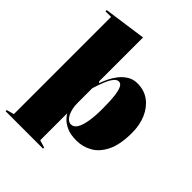

<svg xmlns="http://www.w3.org/2000/svg" viewBox="-261 -880 1215 1215"><g transform="rotate(45 346.5 -272.5)"><path d="M10 200V190L60 176V-694H10V-705L295 -745V-352L303 -344Q310 -365 323.5 -394Q337 -423 358 -450.5Q379 -478 408.5 -496.5Q438 -515 476 -515Q537 -515 581 -482.5Q625 -450 649 -394.5Q673 -339 673 -270Q673 -166 643 -103.5Q613 -41 564 -13Q515 15 458 15Q403 15 368.5 -1.5Q334 -18 317 -37.5Q300 -57 295 -65V175L345 190V200ZM361 -33Q387 -33 402.5 -60Q418 -87 425.5 -134Q433 -181 433 -240Q433 -315 427.5 -358.5Q422 -402 411.5 -421Q401 -440 385 -440Q373 -440 362.5 -432Q352 -424 341 -406Q330 -388 319 -360Q308 -332 295 -291V-159Q295 -132 300 -109.5Q305 -87 314 -69.5Q323 -52 335 -42.5Q347 -33 361 -33Z"/></g></svg>

Font: Kalnia Thin
Style: Bold
Weight: 700
Version: Version 1.105